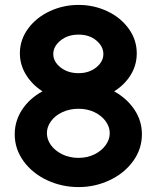

<svg xmlns="http://www.w3.org/2000/svg" viewBox="-20 -750 638 782"><path d="M427 -208Q427 -233 410.5 -256Q394 -279 365 -293Q336 -307 300 -307Q263 -307 233.5 -293Q204 -279 187.5 -256Q171 -233 171 -208Q171 -182 187.5 -159Q204 -136 233.5 -121.5Q263 -107 300 -107Q336 -107 365 -121.5Q394 -136 410.5 -159Q427 -182 427 -208ZM153 -378Q111 -405 86 -445.5Q61 -486 61 -533Q61 -588 94.5 -633.5Q128 -679 183 -704.5Q238 -730 300 -730Q362 -730 416.5 -704.5Q471 -679 504 -633.5Q537 -588 537 -533Q537 -485 512.5 -445Q488 -405 445 -378Q497 -349 527.5 -303.5Q558 -258 558 -203Q558 -143 522 -93.5Q486 -44 426.5 -16Q367 12 300 12Q232 12 172 -16Q112 -44 76 -93.5Q40 -143 40 -203Q40 -258 70.5 -304Q101 -350 153 -378ZM300 -452Q343 -452 372 -475.5Q401 -499 401 -530Q401 -561 372.5 -585Q344 -609 300 -609Q256 -609 226.5 -585Q197 -561 197 -530Q197 -499 226.5 -475.5Q256 -452 300 -452Z"/></svg>

Font: SUIT ExtraBold
Style: Regular
Weight: 800
Designer: Sunn Youn; Korean Glyphs from Source Han Sans (Sandoll Communications; Soo-young Jang, Joo-yeon Kang)
Foundry: Sunn
Version: Version 1.008